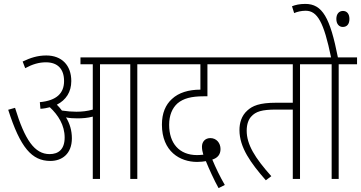

<svg xmlns="http://www.w3.org/2000/svg" viewBox="-20 -916 1848 983"><path d="M348 -208C348 -248 337 -284 318 -315C335 -311 357 -310 377 -310C402 -310 429 -312 455 -319V0H492V-587H647V0H683V-587H777V-622H392V-587H455V-355C427 -347 400 -344 371 -344C348 -344 323 -346 297 -350C289 -361 280 -371 271 -380C318 -404 345 -445 345 -501C345 -582 296 -632 217 -632C172 -632 136 -620 96 -601L109 -567C146 -587 179 -597 215 -597C276 -597 308 -562 308 -501C308 -439 270 -401 184 -393L187 -359C205 -360 220 -363 235 -367C278 -327 311 -275 311 -212C311 -152 280 -127 234 -127C157 -127 107 -200 57 -364L22 -354C84 -160 143 -92 238 -92C296 -92 348 -127 348 -208Z M1099 47 1131 31C1107 -10 1084 -58 1067 -99C1093 -107 1109 -124 1109 -153C1109 -184 1088 -209 1057 -209C1031 -209 1014 -191 1014 -165C1014 -151 1017 -137 1021 -124C1010 -123 999 -122 989 -122C897 -122 846 -183 846 -277C846 -326 862 -363 889 -387C919 -412 959 -423 1023 -423H1042V-587H1176V-622H764V-587H1006V-457C946 -457 895 -442 860 -409C828 -380 809 -337 809 -278C809 -140 902 -87 989 -87C1008 -87 1022 -89 1034 -91C1049 -54 1077 8 1099 47Z M1516 -587H1610V-622H1163V-587H1479V-390H1393C1308 -390 1272 -374 1246 -350C1216 -323 1206 -286 1206 -250C1206 -161 1264 -81 1341 7L1369 -14C1285 -108 1243 -176 1243 -247C1243 -281 1253 -305 1266 -319C1289 -345 1321 -355 1393 -355H1479V0H1516Z M1714 -587H1808V-622H1710C1670 -825 1631 -896 1543 -896C1514 -896 1493 -891 1475 -884L1486 -849C1502 -856 1523 -861 1545 -861C1605 -861 1638 -802 1675 -622H1597V-587H1678V0H1714ZM1702 -819C1702 -792 1717 -778 1735 -778C1755 -778 1769 -791 1769 -819C1769 -845 1756 -860 1736 -860C1716 -860 1702 -845 1702 -819Z"/></svg>

Font: Noto Sans Condensed ExtraLight
Style: Regular
Weight: 200
Width: 3
Designer: Monotype Design Team
Foundry: Monotype Imaging Inc.
Version: Version 2.013